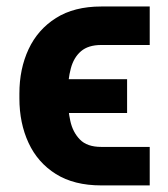

<svg xmlns="http://www.w3.org/2000/svg" viewBox="-20 -566 521 594"><path d="M293.2 -111.5H443.2V7.6H293.2Q209.2 7.6 152.9 -27.6Q96.6 -62.9 68.3 -124Q40 -185.1 40 -261.7V-276.6Q40 -352.9 68.4 -413.8Q96.8 -474.6 153.2 -510.3Q209.6 -545.9 293.2 -545.9H443.2V-426.8H293.2Q253.1 -426.8 230.6 -407.5Q208.1 -388.2 199.1 -354.3Q190 -320.5 189.8 -276.6V-261.7Q190 -226.9 197.5 -192Q205 -157.2 227.2 -134.4Q249.4 -111.5 293.2 -111.5ZM373.2 -320.9V-216.4H134.6V-320.9Z"/></svg>

Font: GitLab Sans
Style: Regular
Weight: 400
Designer: Rasmus Andersson
Foundry: Modifications by GitLab B.V., manufactured by rsms
Version: Version 4.000;git-c8fb6b7